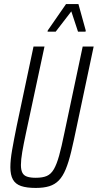

<svg xmlns="http://www.w3.org/2000/svg" viewBox="-20 -917 481 945"><path d="M156 8Q111 8 83.5 -1.5Q56 -11 43.5 -33.5Q31 -56 31 -94Q31 -129 39.5 -178Q48 -227 62 -296L145 -688H199L108 -263Q96 -207 89.5 -169Q83 -131 83 -105Q83 -81 90 -67Q97 -53 113.5 -47.5Q130 -42 156 -42Q190 -42 210.5 -51Q231 -60 245 -84Q259 -108 271 -151Q283 -194 297 -263L387 -688H441L358 -296Q343 -223 330.5 -171Q318 -119 303.5 -84Q289 -49 269.5 -29Q250 -9 222.5 -0.5Q195 8 156 8ZM214 -761 215 -767 305 -897H366L402 -767L401 -761H364L331 -861L254 -761Z"/></svg>

Font: Saira ExtraCondensed Light
Style: Italic
Weight: 300
Width: 2
Italic angle: -12°
Designer: Hector Gatti with collaboration of the Omnibus-Type team
Foundry: Omnibus-Type
Version: Version 1.101